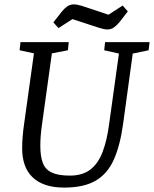

<svg xmlns="http://www.w3.org/2000/svg" viewBox="-20 -839 698 870"><path d="M270.3 11Q221.6 11 185.7 -1.4Q149.8 -13.7 126.3 -37Q102.7 -60.3 91.6 -92.9Q80.4 -125.6 80.4 -166.3Q80.4 -217.5 89.4 -278.8L133.8 -597.2L68.8 -611.2L72.8 -648H291.5L287.7 -611.2L215.1 -597.2L170.5 -276.3Q166.4 -247.8 164.5 -223.9Q162.7 -200 162.7 -179.5Q162.7 -130.9 173.9 -101Q185.2 -71.1 214.4 -57.2Q243.6 -43.3 296 -43.3Q354.8 -43.3 390.2 -71.3Q425.6 -99.2 445.2 -151.4Q464.9 -203.6 474.4 -276.3L518.9 -596.3L452.3 -611.2L456 -648H657.8L653.3 -611.2L581.5 -596.3L538 -278.9Q524.7 -181.2 496.3 -116.9Q468 -52.5 414.3 -20.8Q360.7 11 270.3 11ZM467.4 -705.5Q452.5 -705.5 431.3 -712.3Q410.1 -719.2 391.4 -725.2L308.4 -752.4L245.1 -711.8L221.8 -737.4L258.8 -785Q270.9 -800.3 284.3 -809.7Q297.8 -819.1 314.5 -819.1Q328.5 -819.1 350.1 -812.7Q371.7 -806.2 390.4 -799.4L471.7 -772.3L535.8 -813.9L559.1 -787.3L522.2 -739.5Q510.5 -725.2 497.2 -715.4Q483.9 -705.5 467.4 -705.5Z"/></svg>

Font: Faustina Light
Style: Italic
Weight: 300
Italic angle: -8°
Designer: Alfonso Garcia
Foundry: http://www.omnibus-type.com
Version: Version 1.200